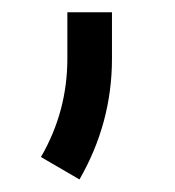

<svg xmlns="http://www.w3.org/2000/svg" viewBox="-20 -134 281 309"><path d="M107.9 154.8 45.9 118.7Q88.4 45.4 88.4 -39.6V-114.3H160.2V-39.6Q160.2 64 107.9 154.8Z"/></svg>

Font: Basically A Sans Serif
Style: Regular
Weight: 400
Designer: Hyung-Suk Kim
Foundry: Mental Design
Version: 1.000